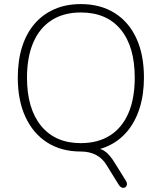

<svg xmlns="http://www.w3.org/2000/svg" viewBox="-20 -733 791 939"><path d="M595 150Q601 159 601 166.5Q601 174 597 179Q593 184 586.5 185.5Q580 187 573.5 183.5Q567 180 561 171L501 74Q482 42 450 25Q418 8 375 8L415 -12Q463 -12 489.5 4.5Q516 21 544 68ZM375 8Q280 8 211 -36Q142 -80 104.5 -161Q67 -242 67 -353Q67 -437 88 -503.5Q109 -570 149 -616.5Q189 -663 246 -688Q303 -713 375 -713Q471 -713 540.5 -669.5Q610 -626 647 -545.5Q684 -465 684 -354Q684 -270 662.5 -203Q641 -136 601 -89Q561 -42 504 -17Q447 8 375 8ZM375 -33Q459 -33 518 -70.5Q577 -108 608 -179.5Q639 -251 639 -353Q639 -505 570.5 -588.5Q502 -672 375 -672Q292 -672 233 -634.5Q174 -597 143 -525.5Q112 -454 112 -353Q112 -202 181 -117.5Q250 -33 375 -33Z"/></svg>

Font: Nunito ExtraLight ExtraLight
Style: Regular
Weight: 250
Version: Version 3.602